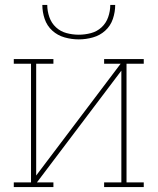

<svg xmlns="http://www.w3.org/2000/svg" viewBox="-20 -760 640 780"><path d="M197 0H36V-19H106V-501H36V-520H197V-501H127V-47L470 -501H403V-520H564V-501H494V-19H564V0H403V-19H473V-473L130 -19H197ZM300 -600Q271 -600 242.5 -608Q214 -616 192.5 -635.5Q171 -655 161.5 -683Q152 -711 152 -740H172Q172 -715 180.5 -690.5Q189 -666 207.5 -649Q226 -632 250.5 -625.5Q275 -619 300 -619Q325 -619 349.5 -625.5Q374 -632 392.5 -649Q411 -666 419.5 -690.5Q428 -715 428 -740H448Q448 -711 438.5 -683Q429 -655 407.5 -635.5Q386 -616 357.5 -608Q329 -600 300 -600Z"/></svg>

Font: Iosevka HT Thin Extended
Style: Regular
Weight: 100
Width: 7
Monospace: yes
Designer: Belleve Invis
Foundry: Belleve Invis
Version: Version 32.3.0; ttfautohint (v1.8.4)